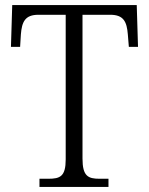

<svg xmlns="http://www.w3.org/2000/svg" viewBox="-20 -734 585 754"><path d="M135 0H406V-32H371C326 -32 304 -42 304 -111V-676H413C466 -676 478 -648 482 -599L486 -550H522L517 -714H28L23 -550H59L62 -599C66 -648 78 -676 131 -676H238V-108C238 -41 216 -32 170 -32H135Z"/></svg>

Font: Noto Serif Sinhala SemiCondensed Light
Style: Regular
Weight: 300
Width: 4
Designer: Jelle Bosma - Monotype Design Team
Foundry: Monotype Imaging Inc.
Version: Version 2.007